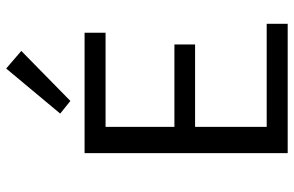

<svg xmlns="http://www.w3.org/2000/svg" viewBox="-185 -767 952 622"><g transform="rotate(-90 291.0 -456.0)"><path d="M437 -863 275 -704 234 -737 380 -912ZM191 -68H525V0H106V-658H496V-590H191V-367H458V-300H191Z"/></g></svg>

Font: EauTestInfant Medium
Style: Regular
Weight: 500
Designer: Christian Thalmann (Catharsis Fonts)
Version: Version 0.001;PS 000.001;hotconv 1.0.88;makeotf.lib2.5.64775